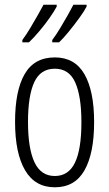

<svg xmlns="http://www.w3.org/2000/svg" viewBox="-20 -786 464 816"><path d="M380 -267Q380 -134 339 -62Q298 10 213 10Q129 10 86.5 -62.5Q44 -135 44 -268Q44 -401 85 -471.5Q126 -542 213 -542Q298 -542 339 -470.5Q380 -399 380 -267ZM99 -268Q99 -155 126.5 -96.5Q154 -38 213 -38Q271 -38 298.5 -94.5Q326 -151 326 -267Q326 -376 300 -435Q274 -494 213 -494Q152 -494 125.5 -436.5Q99 -379 99 -268ZM348 -758Q339 -740 318 -711Q297 -682 273.5 -653Q250 -624 231 -606H202V-616Q218 -637 235.5 -666Q253 -695 268.5 -722.5Q284 -750 292 -766H348ZM221 -758Q211 -739 191.5 -711Q172 -683 148 -654.5Q124 -626 103 -606H75V-616Q92 -639 109 -667.5Q126 -696 141 -722.5Q156 -749 165 -766H221Z"/></svg>

Font: Noto Sans ExtraCondensed Light
Style: Regular
Weight: 300
Width: 2
Designer: Monotype Design Team
Foundry: Monotype Imaging Inc.
Version: Version 2.013; ttfautohint (v1.8.4.7-5d5b)